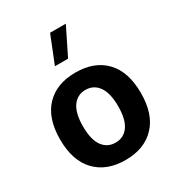

<svg xmlns="http://www.w3.org/2000/svg" viewBox="-188 -909 953 1033"><g transform="rotate(-30 289.0 -393.0)"><path d="M289.7 -429.8Q340.3 -429.8 369.6 -388.7Q398.9 -347.6 398.9 -266.2Q398.9 -184.2 369.9 -143.4Q341 -102.6 289.7 -102.6Q238.5 -102.6 209.5 -143.4Q180.5 -184.2 180.5 -266.2Q180.5 -347.6 209.8 -388.7Q239.1 -429.8 289.7 -429.8ZM289.7 -537.6Q172 -537.6 105.3 -467.8Q38.6 -398 38.6 -266.2Q38.6 -134.8 105.6 -64.7Q172.6 5.4 289.7 5.4Q406.8 5.4 473.7 -64.7Q540.5 -134.8 540.5 -266.2Q540.5 -398 474 -467.8Q407.5 -537.6 289.7 -537.6ZM279.1 -791 211.6 -621.9H293.3L376.9 -791Z"/></g></svg>

Font: Estedad-FD VF
Style: Regular
Weight: 100
Designer: Amin Abedi
Version: Version 7.3